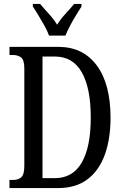

<svg xmlns="http://www.w3.org/2000/svg" viewBox="-20 -951 624 971"><path d="M28 0V-41H47Q73 -41 88 -55Q103 -69 103 -112V-605Q103 -648 86.5 -660.5Q70 -673 44 -673H28V-714H275Q400 -714 469.5 -620Q539 -526 539 -356Q539 -247 509.5 -167Q480 -87 421.5 -43.5Q363 0 275 0ZM257 -50Q348 -50 393.5 -129Q439 -208 439 -356Q439 -506 393.5 -585.5Q348 -665 258 -665H195V-50ZM228 -771Q220 -794 205 -820.5Q190 -847 174.5 -873Q159 -899 146 -918V-931H183Q204 -906 227.5 -880.5Q251 -855 269 -826Q287 -855 310.5 -880.5Q334 -906 355 -931H392V-918Q380 -899 364 -873Q348 -847 334 -820.5Q320 -794 311 -771Z"/></svg>

Font: Noto Serif Khmer ExtraCondensed
Style: Regular
Weight: 400
Width: 2
Designer: Danh Hong and the Monotype Design Team
Foundry: Monotype Imaging Inc.
Version: Version 2.004; ttfautohint (v1.8.4.7-5d5b)